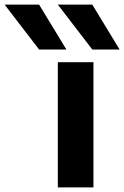

<svg xmlns="http://www.w3.org/2000/svg" viewBox="-181 -810 537 830"><path d="M69 0V-541H223V0ZM-12 -596 -161 -790H-12L106 -596ZM218 -596 69 -790H218L336 -596Z"/></svg>

Font: Georama Extended SemiBold
Style: Regular
Weight: 600
Width: 7
Designer: Jean-Baptiste Levee
Foundry: Production Type
Version: Version 1.000